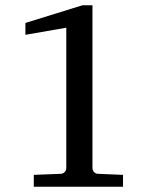

<svg xmlns="http://www.w3.org/2000/svg" viewBox="-20 -707 603 727"><path d="M107.9 0V-44.9L209 -48.8Q218.3 -48.8 224.6 -55.4Q231 -62 231 -70.8V-602.1L76.2 -575.2V-620.1L292 -687H330.1V-70.8Q330.1 -62 336.4 -55.4Q342.8 -48.8 352.1 -48.8L445.8 -44.9V0Z"/></svg>

Font: Charis SIL Phon
Style: Regular
Weight: 400
Foundry: SIL International
Version: Version 5.000